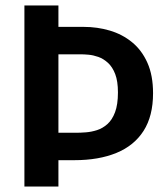

<svg xmlns="http://www.w3.org/2000/svg" viewBox="-20 -680 607 700"><path d="M152 -96V-196H259Q273 -196 293 -197.5Q313 -199 333.5 -205.5Q354 -212 371.5 -227.5Q389 -243 399.5 -271Q410 -299 410 -343Q410 -384 400 -410Q390 -436 373.5 -451Q357 -466 338.5 -472.5Q320 -479 303 -480.5Q286 -482 274 -482H152V-582H285Q335 -582 380.5 -568.5Q426 -555 461.5 -526Q497 -497 517.5 -451Q538 -405 538 -340Q538 -257 503.5 -203Q469 -149 404.5 -122.5Q340 -96 251 -96ZM69 0V-660H193V0Z"/></svg>

Font: Bricolage Grotesque SemiCondensed SemiBold
Style: Regular
Weight: 600
Width: 4
Designer: Mathieu Triay
Foundry: Atelier Triay
Version: Version 1.001;gftools[0.9.33.dev8+g029e19f]